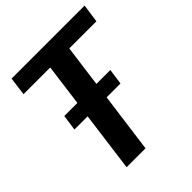

<svg xmlns="http://www.w3.org/2000/svg" viewBox="-204 -854 976 976"><g transform="rotate(-45 284.0 -366.0)"><path d="M43 -732H568L554 -633H359L274 0H138L222 -633H30ZM98 -408H429L417 -323H86Z"/></g></svg>

Font: Rosario
Style: Bold Italic
Weight: 700
Italic angle: -8.05°
Designer: Hector Gatti
Foundry: Omnibus Type
Version: Version 1.101; ttfautohint (v1.8.1.43-b0c9)